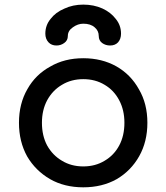

<svg xmlns="http://www.w3.org/2000/svg" viewBox="-20 -801 715 825"><path d="M337.9 3.9Q256.8 3.9 195.3 -31.2Q132.8 -67.4 96.7 -128.9Q61.5 -192.4 61.5 -273.4Q61.5 -355.5 97.7 -418Q132.8 -480.5 195.3 -514.6Q256.8 -550.8 337.9 -550.8Q418 -550.8 480.5 -515.6Q542 -480.5 577.1 -417Q613.3 -355.5 613.3 -273.4Q613.3 -192.4 578.1 -129.9Q543 -67.4 481.4 -31.2Q418.9 3.9 337.9 3.9ZM337.9 -85.9Q389.6 -85.9 429.7 -110.4Q469.7 -133.8 492.2 -175.8Q514.6 -217.8 514.6 -273.4Q514.6 -328.1 492.2 -370.1Q469.7 -413.1 429.7 -436.5Q389.6 -460.9 337.9 -460.9Q286.1 -460.9 246.1 -436.5Q206.1 -413.1 182.6 -370.1Q160.2 -328.1 160.2 -273.4Q160.2 -217.8 182.6 -175.8Q206.1 -133.8 246.1 -110.4Q286.1 -85.9 337.9 -85.9ZM222.7 -605.5Q201.2 -605.5 188.5 -619.1Q174.8 -633.8 174.8 -656.2Q174.8 -692.4 197.3 -719.7Q218.8 -748 255.9 -763.7Q293 -781.2 337.9 -781.2Q382.8 -781.2 419.9 -764.6Q456.1 -748 477.5 -719.7Q500 -692.4 500 -656.2Q500 -633.8 487.3 -619.1Q474.6 -605.5 453.1 -605.5Q433.6 -605.5 418.9 -616.2Q404.3 -627 404.3 -646.5Q404.3 -668.9 386.7 -683.6Q369.1 -699.2 337.9 -699.2Q314.5 -699.2 293 -683.6Q271.5 -668.9 271.5 -646.5Q271.5 -627 255.9 -616.2Q241.2 -605.5 222.7 -605.5Z"/></svg>

Font: Abed
Style: Bold
Weight: 700
Designer: Johan Aakerlund
Version: Version 3.105